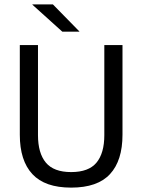

<svg xmlns="http://www.w3.org/2000/svg" viewBox="-20 -845 650 877"><path d="M305 12Q185 12 127.8 -49.8Q70.5 -111.5 70.5 -229.5V-639H153.5V-227.5Q153.5 -145.5 189.5 -102.2Q225.5 -59 305 -59Q385 -59 420.8 -102.2Q456.5 -145.5 456.5 -227.5V-639H539.5V-229.5Q539.5 -111.5 482.5 -49.8Q425.5 12 305 12ZM221.5 -825 342.5 -701.5V-700.5H264.5L128 -823.5V-825Z"/></svg>

Font: Anek Latin
Style: Regular
Weight: 400
Designer: Yesha Goshar
Foundry: Ek Type
Version: Version 1.003